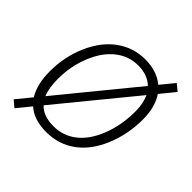

<svg xmlns="http://www.w3.org/2000/svg" viewBox="-160 -700 870 870"><g transform="rotate(45 274.5 -265.5)"><path d="M80.1 -62Q47.9 -113.8 47.9 -196.8Q47.9 -290 83.5 -371.6Q119.1 -453.1 179.7 -497.1Q240.2 -541 316.9 -541Q390.1 -541 439 -501L492.2 -565.9L523.9 -540L466.8 -470.2Q501 -418.9 501 -341.8Q501 -245.6 466.1 -161.9Q431.2 -78.1 370.6 -34.2Q310.1 9.8 231 9.8Q151.4 9.8 106.9 -30.8L53.2 35.2L22 8.8ZM451.2 -342.8Q451.2 -392.1 434.1 -430.2L137.2 -67.9Q169.9 -32.2 235.8 -32.2Q297.9 -32.2 345.9 -70.1Q394 -107.9 422.6 -181.4Q451.2 -254.9 451.2 -342.8ZM313 -499Q252.4 -499 204.1 -460.7Q155.8 -422.4 127 -350.8Q98.1 -279.3 98.1 -199.2Q98.1 -138.2 113.8 -103L409.2 -463.9Q373 -499 313 -499Z"/></g></svg>

Font: TypoPRO Open Sans
Style: Italic
Weight: 300
Italic angle: -12°
Foundry: Ascender Corporation
Version: Version 1.10